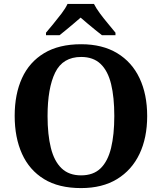

<svg xmlns="http://www.w3.org/2000/svg" viewBox="-20 -951 827 981"><path d="M394.1 10Q280 10 205 -36Q130 -82 92.5 -165Q55 -248 55 -359Q55 -470 92.5 -552Q130 -634 205.6 -679.5Q281.1 -725 394.7 -725Q503 -725 578.5 -679.5Q654 -634 693 -551.5Q732 -469 732 -358Q732 -247 692.7 -164.5Q653.4 -82 578.1 -36Q502.8 10 394.1 10ZM394.2 -55Q457 -55 494 -91Q531 -127 547.5 -195Q564 -263 564 -358.4Q564 -453.8 547.7 -521.2Q531.3 -588.7 494.1 -624.3Q456.8 -660 394.8 -660Q301 -660 262 -580.5Q223 -501 223 -358Q223 -263 240 -195Q257 -127 294.7 -91Q332.3 -55 394.2 -55ZM215 -784Q231 -803 252.5 -829Q274 -855 294.5 -882Q315 -909 325 -931H460Q471 -909 491 -882Q511 -855 533 -829Q555 -803 570 -784V-771H501Q487 -782 467 -798Q447 -814 427 -831Q407 -848 392 -861Q377 -848 357 -831Q337 -814 317.5 -798Q298 -782 284 -771H215Z"/></svg>

Font: Noto Serif Tamil
Style: Italic
Weight: 400
Italic angle: -12°
Designer: Indian Type Foundry, Tom Grace, and the Monotype Design Team
Foundry: Monotype Imaging Inc.
Version: Version 2.003